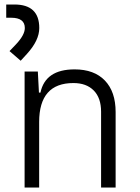

<svg xmlns="http://www.w3.org/2000/svg" viewBox="-20 -837 626 857"><path d="M431.2 0V-338.4Q431.2 -399.9 398.4 -433.1Q365.7 -466.3 307.6 -466.3Q154.8 -466.3 154.8 -292.5V0H89.8V-517.6H148.9L153.8 -423.8H160.6Q182.6 -527.3 313 -527.3Q400.4 -527.3 448.2 -477.5Q496.1 -427.7 496.1 -336.9V0ZM72.3 -565.9 22.5 -608.9 51.8 -639.6Q90.8 -681.2 90.8 -711.9Q90.8 -757.8 29.8 -757.8H7.8V-816.9H44.4Q155.3 -816.9 155.3 -711.9Q155.3 -656.7 100.1 -596.2Z"/></svg>

Font: CaskaydiaMono NF Light
Style: Regular
Weight: 300
Designer: Aaron Bell
Foundry: Saja Typeworks
Version: Version 2111.001; ttfautohint (v1.8.4);Nerd Fonts 3.1.1